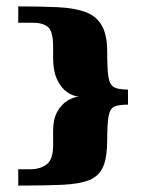

<svg xmlns="http://www.w3.org/2000/svg" viewBox="-20 -542 457 600"><path d="M146 -88V-133Q146 -169 158.5 -192Q171 -215 190 -227Q209 -239 227 -240Q209 -241 190 -254Q171 -267 158.5 -293.5Q146 -320 146 -361V-396Q146 -444 130 -457.5Q114 -471 82 -471H37Q37 -474 37 -485.5Q37 -497 37 -508.5Q37 -520 37 -522Q108 -522 160.5 -519.5Q213 -517 247 -504.5Q281 -492 298 -462.5Q315 -433 315 -380Q315 -329 318.5 -303.5Q322 -278 335.5 -270Q349 -262 380 -262Q380 -260 380 -249.5Q380 -239 380 -228Q380 -217 380 -215Q351 -215 337.5 -209Q324 -203 319.5 -179.5Q315 -156 315 -104Q315 -51 302.5 -21.5Q290 8 259.5 20.5Q229 33 174.5 35.5Q120 38 37 38Q37 35 37 24Q37 13 37 1Q37 -11 37 -13Q46 -13 56.5 -13Q67 -13 74 -13Q106 -13 126 -28.5Q146 -44 146 -88Z"/></svg>

Font: r_Genos
Style: Bold
Weight: 700
Designer: Robert E. Leuschke
Foundry: Robert E. Leuschke
Version: Version 2.000;June 29, 2024;FontCreator 14.0.0.2814 32-bit